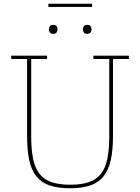

<svg xmlns="http://www.w3.org/2000/svg" viewBox="-20 -996 750 1028"><path d="M355 12Q290 12 246 -3Q202 -18 175 -51.5Q148 -85 136.5 -138.5Q125 -192 125 -270V-680H40V-698H232V-680H147V-268Q147 -197 157 -147Q167 -97 191 -66Q215 -35 255.5 -21Q296 -7 356 -7Q416 -7 456.5 -21Q497 -35 521 -66Q545 -97 555 -147Q565 -197 565 -268V-680H480V-698H670V-680H585V-270Q585 -192 573 -138.5Q561 -85 534 -51.5Q507 -18 463 -3Q419 12 355 12ZM265 -815Q252 -815 247 -822.5Q242 -830 242 -838V-840Q242 -848 247 -855.5Q252 -863 265 -863Q278 -863 283 -855.5Q288 -848 288 -840V-838Q288 -830 283 -822.5Q278 -815 265 -815ZM447 -815Q434 -815 429 -822.5Q424 -830 424 -838V-840Q424 -848 429 -855.5Q434 -863 447 -863Q460 -863 465 -855.5Q470 -848 470 -840V-838Q470 -830 465 -822.5Q460 -815 447 -815ZM239 -976H473V-959H239Z"/></svg>

Font: IBM Plex Serif Thin
Style: Regular
Weight: 100
Designer: Mike Abbink, Paul van der Laan, Pieter van Rosmalen
Foundry: Bold Monday
Version: Version 3.001